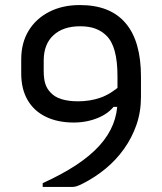

<svg xmlns="http://www.w3.org/2000/svg" viewBox="-20 -740 640 760"><path d="M296 -720Q357 -720 402 -702Q447 -684 477.5 -648Q508 -612 523 -559Q538 -506 538 -437V-357Q538 -297 520 -245.5Q502 -194 470.5 -150Q439 -106 397.5 -72Q356 -38 309 -14Q291 -5 282.5 -2.5Q274 0 265 0Q261 0 249 0Q237 0 222 0Q207 0 191.5 0Q176 0 164.5 0Q153 0 149 0V-15Q226 -50 282 -87Q338 -124 374 -164Q410 -204 427.5 -248Q445 -292 445 -340V-439Q445 -498 434 -538Q423 -578 401 -599Q383 -617 358 -626.5Q333 -636 297 -636Q230 -636 191.5 -600.5Q153 -565 153 -500V-459Q153 -428 159.5 -408Q166 -388 180 -374Q196 -356 223.5 -347.5Q251 -339 289 -339Q337 -339 378 -353.5Q419 -368 458 -403V-317H412L444 -338Q421 -297 374 -276Q327 -255 272 -255Q208 -255 161 -278Q114 -301 89 -344.5Q64 -388 64 -449V-505Q64 -570 93 -618Q122 -666 174.5 -693Q227 -720 296 -720Z"/></svg>

Font: RecMonoLinear Nerd Font Mono
Style: Regular
Weight: 400
Monospace: yes
Version: Version 1.085; ttfautohint (v1.8.4.7-5d5b);Nerd Fonts 3.2.1